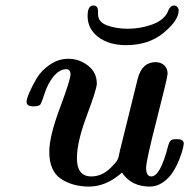

<svg xmlns="http://www.w3.org/2000/svg" viewBox="-20 -671 692 702"><path d="M77.1 -298.8Q77.1 -308.6 87.2 -332.3Q97.2 -356 114 -384.5Q130.9 -413.1 162.4 -434.6Q193.8 -456.1 230 -456.1Q270 -456.1 302 -430.9Q334 -405.8 334 -365.2Q334 -346.2 297.6 -249Q261.2 -151.9 261.2 -92.8Q261.2 -25.9 314 -25.9Q356.9 -25.9 392.1 -64.9Q398.9 -72.8 403.6 -77.9Q408.2 -83 410.6 -89.1Q413.1 -95.2 413.6 -97.2Q414.1 -99.1 415.5 -106.4Q417 -113.8 418 -118.2L483.9 -384.8Q500 -443.8 548.8 -443.8Q567.9 -443.8 580.3 -432.4Q592.8 -420.9 592.8 -401.9Q592.8 -388.7 553.5 -235.8Q514.2 -83 514.2 -57.1Q514.2 -26.4 533.2 -25.9Q566.4 -25.9 595.2 -139.2Q598.1 -150.4 602.5 -155.3Q606.9 -160.2 612.1 -161.1Q617.2 -162.1 627.9 -162.1Q651.9 -162.1 651.9 -146Q651.9 -142.1 648.4 -127Q645 -111.8 635.5 -87.9Q626 -64 612.5 -42.5Q599.1 -21 576.7 -4.9Q554.2 11.2 527.8 11.2Q460 11.2 425.8 -40Q369.6 10.7 306.2 11.2Q245.1 11.2 202.6 -17.3Q160.2 -45.9 160.2 -116.2Q160.2 -172.4 199 -276.1Q237.8 -379.9 237.8 -398.9Q237.8 -418 222.2 -418Q197.3 -418 173.8 -389.2Q153.8 -363.3 142.3 -327.1Q130.9 -291 126 -287.1Q118.2 -282.2 103 -282.2Q77.1 -281.7 77.1 -298.8ZM300.3 -612.8Q300.3 -650.9 321.3 -650.9Q338.4 -650.9 338.4 -629.9V-619.1Q338.4 -590.3 371.8 -578.1Q405.3 -565.9 447.3 -565.9Q491.2 -565.9 532.7 -580.1Q574.2 -594.2 591.3 -623Q592.3 -625 594.7 -631.1Q597.2 -637.2 599.6 -640.6Q602.1 -644 606.2 -647.5Q610.4 -650.9 616.2 -650.9Q623 -650.9 628.2 -645.5Q633.3 -640.1 633.3 -632.8Q633.3 -596.7 578.6 -551.3Q523.9 -505.9 440.9 -505.9Q378.9 -505.9 339.6 -535.4Q300.3 -564.9 300.3 -612.8Z"/></svg>

Font: CMU Serif
Style: BoldItalic
Weight: 700
Italic angle: -14.04°
Version: Version 0.7.0